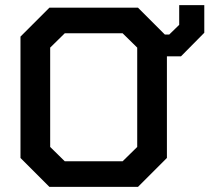

<svg xmlns="http://www.w3.org/2000/svg" viewBox="-20 -730 818 750"><path d="M778 -710V-602L687 -510H632V-113L519 0H173L60 -113V-587L173 -700H519L624 -595H641L680 -633V-710ZM516 -544 459 -600H233L176 -544V-156L233 -100H459L516 -156Z"/></svg>

Font: Chakra Petch SemiBold
Style: Regular
Weight: 600
Designer: Katatrad Aksorn Co.,Ltd.
Foundry: Cadson Demak Co.,Ltd.
Version: Version 1.000; ttfautohint (v1.6)